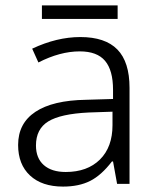

<svg xmlns="http://www.w3.org/2000/svg" viewBox="-20 -680 581 710"><path d="M135 -660H415V-610H135ZM47 -144Q47 -224 111 -266.5Q175 -309 298 -311L398 -314V-348Q398 -420 368.5 -455Q339 -490 275 -490Q202 -490 122 -449L99 -500Q190 -543 277 -543Q369 -543 414 -497Q459 -451 459 -355V0H413L398 -83H394Q355 -32 313.5 -11Q272 10 213 10Q135 10 91 -31Q47 -72 47 -144ZM396 -217V-267L308 -264Q204 -259 158.5 -231Q113 -203 113 -142Q113 -95 142 -69.5Q171 -44 223 -44Q303 -44 349.5 -90Q396 -136 396 -217Z"/></svg>

Font: OpenSansMMV
Style: Light
Weight: 300
Foundry: Ascender Corporation
Version: Version 4.001